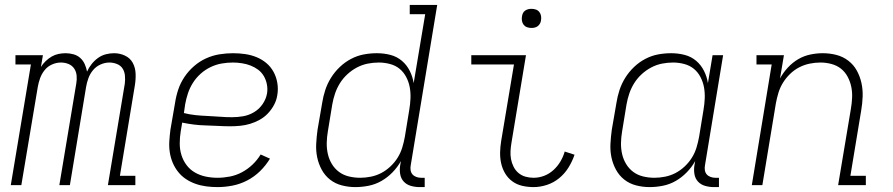

<svg xmlns="http://www.w3.org/2000/svg" viewBox="-20 -755 3640 783"><path d="M24 0 106 -492H43V-530H155L147 -482Q155 -495 166.5 -506Q178 -517 191 -524.5Q204 -532 218.5 -535Q233 -538 248 -538Q264 -538 280 -533.5Q296 -529 307.5 -518.5Q319 -508 325.5 -493.5Q332 -479 335 -463Q342 -479 353.5 -493.5Q365 -508 379.5 -518.5Q394 -529 411 -533.5Q428 -538 445 -538Q469 -538 490 -528Q511 -518 521.5 -498.5Q532 -479 533 -455Q534 -431 530 -407L469 -38H532V0H420L489 -414Q491 -430 489.5 -446.5Q488 -463 480 -475.5Q472 -488 457 -494Q442 -500 426 -500Q408 -500 390 -492Q372 -484 359.5 -469Q347 -454 340.5 -436Q334 -418 331 -400L265 0H222L291 -414Q294 -430 292.5 -446.5Q291 -463 282.5 -475.5Q274 -488 259.5 -494Q245 -500 228 -500Q210 -500 192 -492Q174 -484 162 -469Q150 -454 143.5 -436Q137 -418 134 -400L67 0Z M867 8Q844 8 821 5Q798 2 777 -5.5Q756 -13 738 -25Q720 -37 706.5 -54Q693 -71 684.5 -91Q676 -111 672.5 -133.5Q669 -156 670.5 -179.5Q672 -203 675 -226L694 -336Q698 -363 707 -390Q716 -417 732.5 -441.5Q749 -466 771.5 -485.5Q794 -505 820.5 -517Q847 -529 875 -533.5Q903 -538 930 -538Q955 -538 979.5 -534.5Q1004 -531 1026 -522Q1048 -513 1066 -498Q1084 -483 1095.5 -462Q1107 -441 1111 -416.5Q1115 -392 1111 -368Q1108 -347 1098 -328Q1088 -309 1073 -293Q1058 -277 1039 -266.5Q1020 -256 1000 -250Q980 -244 959.5 -242Q939 -240 919 -240Q894 -240 869 -241.5Q844 -243 819.5 -243.5Q795 -244 771 -247Q747 -250 723 -255L717 -219Q713 -195 713 -170Q713 -145 720 -122.5Q727 -100 741 -81.5Q755 -63 775 -51.5Q795 -40 818.5 -35Q842 -30 867 -30Q892 -30 917.5 -35Q943 -40 966.5 -52.5Q990 -65 1009.5 -83.5Q1029 -102 1043 -125L1081 -108Q1064 -80 1040.5 -57Q1017 -34 988 -19Q959 -4 928 2Q897 8 867 8ZM926 -277Q949 -277 972 -281Q995 -285 1016 -297.5Q1037 -310 1051 -330.5Q1065 -351 1069 -374Q1072 -392 1068.5 -410.5Q1065 -429 1056 -444.5Q1047 -460 1033 -470.5Q1019 -481 1002.5 -487.5Q986 -494 967 -497Q948 -500 930 -500Q907 -500 884 -496Q861 -492 839 -481.5Q817 -471 798.5 -454.5Q780 -438 767 -417.5Q754 -397 746.5 -374.5Q739 -352 735 -329L730 -294Q753 -288 777.5 -285.5Q802 -283 827 -282Q852 -281 876.5 -279Q901 -277 926 -277Z M1429 8Q1401 8 1374 1Q1347 -6 1326 -22.5Q1305 -39 1292 -63Q1279 -87 1273.5 -113.5Q1268 -140 1269.5 -168.5Q1271 -197 1275 -226L1294 -336Q1298 -362 1306.5 -388Q1315 -414 1330 -438Q1345 -462 1366 -482Q1387 -502 1412 -515Q1437 -528 1463.5 -533Q1490 -538 1517 -538Q1546 -538 1572.5 -531Q1599 -524 1619 -507Q1639 -490 1651 -466Q1663 -442 1667 -416L1714 -697H1651V-735H1763L1655 -81Q1653 -71 1654.5 -61Q1656 -51 1662 -44Q1668 -37 1677.5 -33.5Q1687 -30 1697 -30H1712V8H1691Q1673 8 1655.5 3Q1638 -2 1626.5 -14.5Q1615 -27 1612 -45Q1609 -63 1612 -81L1615 -98Q1601 -73 1580.5 -52Q1560 -31 1535.5 -17Q1511 -3 1483.5 2.5Q1456 8 1429 8Q1429 8 1429 8Q1429 8 1429 8ZM1449 -30Q1470 -30 1492.5 -34.5Q1515 -39 1535 -49.5Q1555 -60 1572.5 -76.5Q1590 -93 1602 -112.5Q1614 -132 1620.5 -153.5Q1627 -175 1631 -197L1649 -307Q1653 -330 1654 -353.5Q1655 -377 1651 -399Q1647 -421 1636.5 -441Q1626 -461 1609.5 -474.5Q1593 -488 1570.5 -494Q1548 -500 1525 -500Q1502 -500 1479.5 -495.5Q1457 -491 1436 -480Q1415 -469 1397 -452.5Q1379 -436 1366.5 -416Q1354 -396 1346.5 -374Q1339 -352 1335 -329L1317 -219Q1313 -196 1312.5 -172.5Q1312 -149 1317 -127Q1322 -105 1333.5 -86Q1345 -67 1362.5 -54Q1380 -41 1402.5 -35.5Q1425 -30 1449 -30Z M2156 8Q2133 8 2110.5 3Q2088 -2 2070 -15Q2052 -28 2040.5 -47Q2029 -66 2024 -88Q2019 -110 2019.5 -133.5Q2020 -157 2024 -181L2076 -492H1902V-530H2125L2066 -174Q2063 -157 2062 -139.5Q2061 -122 2064 -106Q2067 -90 2074.5 -75Q2082 -60 2094.5 -49.5Q2107 -39 2123 -34.5Q2139 -30 2156 -30Q2178 -30 2199 -38Q2220 -46 2237 -61.5Q2254 -77 2265.5 -96.5Q2277 -116 2283 -137L2323 -124Q2314 -97 2298.5 -72Q2283 -47 2260.5 -28.5Q2238 -10 2210.5 -1Q2183 8 2156 8ZM2147 -641Q2138 -641 2129.5 -644Q2121 -647 2115.5 -654Q2110 -661 2108.5 -670.5Q2107 -680 2109 -690Q2110 -696 2113 -702Q2116 -708 2122 -712Q2128 -716 2134.5 -717.5Q2141 -719 2147 -719Q2157 -719 2165.5 -716Q2174 -713 2179.5 -706Q2185 -699 2186.5 -689.5Q2188 -680 2186 -670Q2185 -664 2181.5 -658Q2178 -652 2172.5 -648Q2167 -644 2160.5 -642.5Q2154 -641 2147 -641Z M2629 8Q2601 8 2574 1Q2547 -6 2526 -22.5Q2505 -39 2492 -63Q2479 -87 2473.5 -113.5Q2468 -140 2469.5 -168.5Q2471 -197 2475 -226L2494 -336Q2498 -362 2506.5 -388Q2515 -414 2530 -438Q2545 -462 2566 -482Q2587 -502 2612 -515Q2637 -528 2663.5 -533Q2690 -538 2717 -538Q2746 -538 2772.5 -531Q2799 -524 2819 -507Q2839 -490 2851 -466Q2863 -442 2867 -416L2886 -530H2929L2855 -81Q2853 -71 2854.5 -61Q2856 -51 2862 -44Q2868 -37 2877.5 -33.5Q2887 -30 2897 -30H2912V8H2891Q2873 8 2855.5 3Q2838 -2 2826.5 -14.5Q2815 -27 2812 -45Q2809 -63 2812 -81L2815 -98Q2801 -73 2780.5 -52Q2760 -31 2735.5 -17Q2711 -3 2683.5 2.5Q2656 8 2629 8Q2629 8 2629 8Q2629 8 2629 8ZM2649 -30Q2670 -30 2692.5 -34.5Q2715 -39 2735 -49.5Q2755 -60 2772.5 -76.5Q2790 -93 2802 -112.5Q2814 -132 2820.5 -153.5Q2827 -175 2831 -197L2849 -307Q2853 -330 2854 -353.5Q2855 -377 2851 -399Q2847 -421 2836.5 -441Q2826 -461 2809.5 -474.5Q2793 -488 2770.5 -494Q2748 -500 2725 -500Q2702 -500 2679.5 -495.5Q2657 -491 2636 -480Q2615 -469 2597 -452.5Q2579 -436 2566.5 -416Q2554 -396 2546.5 -374Q2539 -352 2535 -329L2517 -219Q2513 -196 2512.5 -172.5Q2512 -149 2517 -127Q2522 -105 2533.5 -86Q2545 -67 2562.5 -54Q2580 -41 2602.5 -35.5Q2625 -30 2649 -30Z M3046 0 3127 -492H3065V-530H3177L3161 -435Q3174 -459 3193 -479.5Q3212 -500 3235 -513.5Q3258 -527 3284 -532.5Q3310 -538 3335 -538Q3364 -538 3391 -531Q3418 -524 3439.5 -507.5Q3461 -491 3474 -467.5Q3487 -444 3493 -417Q3499 -390 3498 -361.5Q3497 -333 3492 -304L3448 -38H3511V0H3398L3450 -311Q3454 -334 3455 -357Q3456 -380 3451.5 -401.5Q3447 -423 3436.5 -442.5Q3426 -462 3409.5 -475Q3393 -488 3371 -494Q3349 -500 3326 -500Q3304 -500 3282 -495.5Q3260 -491 3239.5 -480.5Q3219 -470 3202 -453.5Q3185 -437 3173 -417.5Q3161 -398 3154.5 -376.5Q3148 -355 3144 -333L3089 0Z"/></svg>

Font: Iosevka Curly Slab XLtEx
Style: Italic
Weight: 200
Width: 7
Italic angle: -9°
Monospace: yes
Designer: Belleve Invis
Foundry: Belleve Invis
Version: Version 11.1.0; ttfautohint (v1.8.3)